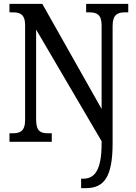

<svg xmlns="http://www.w3.org/2000/svg" viewBox="-20 -734 704 994"><path d="M400 240H424C518 240 563 184 563 7V-600C563 -659 590 -670 626 -670H644V-714H426V-670H443C479 -670 506 -660 506 -604V-170L199 -714H29V-670H47C82 -670 110 -661 110 -604V-114C110 -53 83 -44 44 -44H29V0H248V-44H230C192 -44 167 -53 167 -114V-581L506 -3V10C506 146 470 191 412 191H400Z"/></svg>

Font: Noto Serif Myanmar Condensed Medium
Style: Regular
Weight: 500
Width: 3
Designer: Ben Mitchell and the Monotype Design Team
Foundry: Monotype Imaging Inc.
Version: Version 2.106